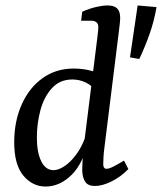

<svg xmlns="http://www.w3.org/2000/svg" viewBox="-20 -674 593 703"><path d="M328 7Q302 7 292 -8.5Q282 -24 281 -49Q281 -63 282 -80.5Q283 -98 285 -125L334 -517Q336 -533 338 -550Q340 -567 340 -575Q340 -587 333 -592.5Q326 -598 316 -598H277L281 -631Q308 -643 332 -648.5Q356 -654 374 -654Q398 -654 409 -643Q420 -632 420 -609Q420 -600 418.5 -586.5Q417 -573 415 -557L362 -131Q360 -117 359 -100Q358 -83 358 -73Q358 -56 370 -56Q379 -56 394 -63.5Q409 -71 434 -86L450 -55Q422 -26 388 -9.5Q354 7 328 7ZM147 9Q99 9 65.5 -31Q32 -71 32 -153Q32 -230 59.5 -291.5Q87 -353 136 -388Q185 -423 250 -423Q280 -423 307.5 -416.5Q335 -410 358 -399L338 -332Q319 -360 295 -371.5Q271 -383 245 -383Q199 -383 170 -351Q141 -319 128 -270.5Q115 -222 115 -170Q115 -116 131 -83.5Q147 -51 176 -51Q194 -51 216 -65.5Q238 -80 258.5 -107.5Q279 -135 292 -171L304 -164Q286 -77 242.5 -34Q199 9 147 9ZM456 -464 484 -654 553 -648Q545 -599 528 -550.5Q511 -502 490 -458Z"/></svg>

Font: Yrsa
Style: Italic
Weight: 400
Italic angle: -7.10001°
Designer: Anna Giedrys (Yrsa+Rasa design), David Brezina (Yrsa art-direction, Rasa art-direction, design)
Foundry: Rosetta Type Foundry
Version: Version 2.004